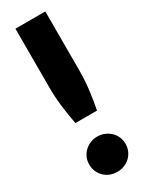

<svg xmlns="http://www.w3.org/2000/svg" viewBox="-196 -764 622 807"><g transform="rotate(-30 115.0 -360.0)"><path d="M188.5 -728.5V-442.5Q188.5 -396.5 183 -351.2Q177.5 -306 168.5 -259H63.5Q54.5 -306 49 -351.2Q43.5 -396.5 43.5 -442.5V-728.5ZM26.5 -78.5Q26.5 -96.5 33.2 -112Q40 -127.5 51.8 -139Q63.5 -150.5 79.5 -157.2Q95.5 -164 114.5 -164Q133 -164 149 -157.2Q165 -150.5 177 -139Q189 -127.5 195.8 -112Q202.5 -96.5 202.5 -78.5Q202.5 -60.5 195.8 -44.8Q189 -29 177 -17.5Q165 -6 149 0.5Q133 7 114.5 7Q95.5 7 79.5 0.5Q63.5 -6 51.8 -17.5Q40 -29 33.2 -44.8Q26.5 -60.5 26.5 -78.5Z"/></g></svg>

Font: Lato 2
Style: Regular
Weight: 900
Designer: Lukasz Dziedzic with Adam Twardoch and Botio Nikoltchev
Foundry: tyPoland Lukasz Dziedzic
Version: Version 2.015; 2015-08-06; http://www.latofonts.com/